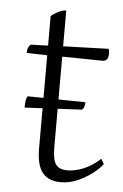

<svg xmlns="http://www.w3.org/2000/svg" viewBox="-46 -604 418 650"><g transform="rotate(5 162.5 -278.5)"><path d="M184 12Q143 12 122.5 -13.5Q102 -39 102 -95V-412L32 -414Q32 -434 43 -443L102 -445V-545Q110 -553 124.5 -560.5Q139 -568 153 -569V-447L307 -452Q309 -447 309.5 -443Q310 -439 310 -436Q310 -411 291 -410L153 -412V-103Q153 -63 164 -46.5Q175 -30 204 -30Q230 -30 259 -42Q288 -54 315 -79L325 -62Q317 -50 295.5 -32.5Q274 -15 245 -1.5Q216 12 184 12ZM41 -229Q41 -242 42.7 -253Q44.4 -264 48.7 -268L244.7 -265Q244.7 -246 235.3 -239Z"/></g></svg>

Font: Petrona ExtraLight
Style: Regular
Weight: 200
Designer: Ringo R. Seeber
Foundry: Ringo R. Seeber
Version: Version 2.001; ttfautohint (v1.8.3)